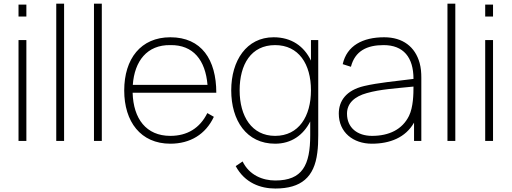

<svg xmlns="http://www.w3.org/2000/svg" viewBox="-20 -786 2854 1071"><path d="M83.3 -760.4V-693.8H127.1V-760.4ZM83.3 -562.5H127.1V0H83.3Z M293.8 0V-765.6H337.5V0Z M504.2 0V-765.6H547.9V0Z M930.2 -28.1C795.8 -28.1 724 -122.9 719.8 -268.8H1186.5C1186.5 -453.1 1104.2 -578.1 930.2 -578.1C765.6 -578.1 672.9 -458.3 672.9 -281.2C672.9 -107.3 764.6 15.6 930.2 15.6C1040.6 15.6 1127.1 -36.5 1172.9 -134.4L1136.5 -155.2C1094.8 -70.8 1024 -28.1 930.2 -28.1ZM930.2 -534.4C1058.3 -536.5 1126 -450 1137.5 -312.5H720.8C730.2 -444.8 800 -536.5 930.2 -534.4Z M1714.6 -562.5V-447.9C1676 -528.1 1606.2 -578.1 1506.2 -578.1C1355.2 -578.1 1269.8 -447.9 1269.8 -282.3C1269.8 -113.5 1355.2 15.6 1514.6 15.6C1605.2 15.6 1671.9 -32.3 1710.4 -108.3V-31.3C1710.4 135.4 1666.7 220.8 1515.6 220.8C1445.8 220.8 1370.8 191.7 1333.3 114.6L1294.8 140.6C1345.8 235.4 1434.4 265.6 1515.6 265.6C1660.4 265.6 1733.3 202.1 1750 65.6C1754.2 34.4 1755.2 3.1 1755.2 -31.3V-562.5ZM1514.6 -28.1C1384.4 -28.1 1316.7 -137.5 1316.7 -282.3C1316.7 -426 1380.2 -534.4 1514.6 -534.4C1645.8 -534.4 1714.6 -429.2 1714.6 -282.3C1714.6 -137.5 1646.9 -28.1 1514.6 -28.1Z M2330.2 0V-352.1C2330.2 -381.2 2328.1 -407.3 2320.8 -434.4C2295.8 -525 2227.1 -578.1 2122.9 -578.1C2003.1 -578.1 1914.6 -531.2 1891.7 -428.1L1937.5 -413.5C1960.4 -502.1 2027.1 -534.4 2119.8 -534.4C2230.2 -534.4 2286.5 -466.7 2286.5 -345.8C2180.2 -332.3 2092.7 -325 2011.5 -306.2C1909.4 -282.3 1869.8 -221.9 1869.8 -152.1C1869.8 -47.9 1950 15.6 2054.2 15.6C2155.2 15.6 2242.7 -18.8 2289.6 -102.1V0ZM2261.5 -139.6C2224 -63.5 2150 -28.1 2055.2 -28.1C1974 -28.1 1915.6 -72.9 1915.6 -152.1C1915.6 -210.4 1958.3 -247.9 2026 -266.7C2103.1 -288.5 2186.5 -292.7 2286.5 -303.1C2286.5 -261.5 2285.4 -188.5 2261.5 -139.6Z M2476 0V-765.6H2519.8V0Z M2686.5 -760.4V-693.8H2730.2V-760.4ZM2686.5 -562.5H2730.2V0H2686.5Z"/></svg>

Font: Manrope3 Thin
Style: Regular
Weight: 100
Width: 4
Designer: Mikhail Sharanda
Foundry: Mikhail Sharanda
Version: Version 3.000;PS 003.000;hotconv 1.0.88;makeotf.lib2.5.64775